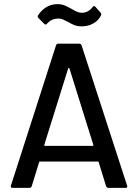

<svg xmlns="http://www.w3.org/2000/svg" viewBox="-20 -912 670 932"><path d="M495 -8 459 -125Q458 -128 455 -128H174Q171 -128 170 -125L134 -8Q131 0 122 0H41Q30 0 33 -11L252 -692Q255 -700 264 -700H364Q373 -700 376 -692L597 -11L598 -7Q598 0 589 0H507Q498 0 495 -8ZM199 -204H429Q431 -204 432.5 -205.5Q434 -207 433 -209L317 -580Q316 -582 314 -582Q312 -582 311 -580L195 -209Q194 -207 195.5 -205.5Q197 -204 199 -204ZM313 -804Q294 -814 284.5 -818Q275 -822 264 -822Q232 -822 211 -800L207 -796Q205 -793 201.5 -793Q198 -793 195 -796L167 -824Q160 -831 165 -838Q182 -864 206 -878Q230 -892 259 -892Q276 -892 288.5 -887.5Q301 -883 312 -877Q323 -871 327 -869Q331 -867 341.5 -861Q352 -855 360.5 -852.5Q369 -850 377 -850Q408 -850 429 -877Q435 -887 443 -879L468 -851Q471 -847 471.5 -844Q472 -841 470 -837Q458 -812 432.5 -798Q407 -784 377 -784Q358 -784 344 -789Q330 -794 313 -804Z"/></svg>

Font: Amber EN Medium
Style: Regular
Weight: 500
Designer: Jeremy Tribby
Foundry: Tribby Type Co.
Version: Version 1.403 November 24, 2021